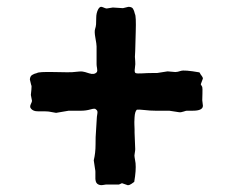

<svg xmlns="http://www.w3.org/2000/svg" viewBox="-20 -545 687 565"><path d="M255.9 -73.2Q261.2 -94.7 261.2 -120.1Q261.2 -145.5 262.2 -153.8L265.1 -201.2Q265.1 -203.1 266.6 -211.4Q268.1 -219.7 262.2 -223.1Q260.3 -227.1 246.6 -223.1Q232.9 -219.2 219.2 -219.2H182.1L145 -212.9L123 -216.8Q113.3 -217.8 94.2 -217.3Q75.2 -216.8 69.3 -228.5Q67.9 -232.9 70.8 -238.8Q73.7 -244.6 74.2 -248L70.8 -265.6Q70.8 -267.6 72.3 -280.3Q73.7 -293 71.8 -294.9L67.9 -311Q68.4 -320.3 74.2 -324.2Q80.1 -328.1 88.9 -330.1Q93.8 -334 139.6 -333Q185.5 -332 191.4 -332.5Q196.3 -333 202.1 -333.5Q208 -334 212.9 -334.5Q217.8 -335 222.7 -334.5Q228 -334 242.7 -329.1Q257.8 -324.2 265.1 -333Q267.1 -336.9 265.6 -344.2Q264.2 -351.6 264.2 -356V-408.2Q264.2 -415 260.7 -433.6Q257.3 -452.1 259.8 -459.5Q262.2 -466.8 262.7 -473.6Q263.2 -480.5 263.2 -493.2Q263.2 -506.3 268.6 -517.1Q273.9 -527.8 282.2 -523.9Q291 -520 293.9 -520L312 -522.9L341.8 -521L357.9 -524.9Q368.2 -524.9 371.6 -519Q375 -513.2 377 -503.9Q380.9 -498 379.4 -450.7Q377.9 -403.3 377.9 -395L377 -377.9Q377 -373 377.9 -365.2Q378.9 -357.4 377 -344.7Q375 -332 378.9 -330.1Q382.8 -328.1 398.4 -329.1Q414.1 -330.1 426.8 -330.1H441.9L473.1 -335L496.1 -333Q502 -333 512.2 -336.4Q522.5 -339.8 566.9 -332Q567.9 -331.1 568.8 -329.1Q569.3 -327.1 573.2 -322.3Q577.1 -317.4 577.1 -314L570.8 -296.9L575.2 -289.1Q576.2 -285.2 575.7 -269.5Q575.2 -253.9 575.2 -250L577.1 -233.9Q577.1 -219.2 547.4 -219.2H530.8Q528.8 -219.7 520.5 -216.8Q512.2 -213.9 506.8 -214.8L478 -219.2H437.5Q421.9 -219.2 405.3 -221.2Q388.2 -223.1 382.8 -222.2Q377 -217.3 376 -200.2Q375 -183.1 375.5 -177.7Q376 -172.9 376 -165V-154.8L377.9 -106Q377.9 -102.1 376.5 -94.2Q375 -86.4 376 -83L378.9 -64.9Q380.9 -43.9 375 -9.8Q372.1 -7.8 366.7 -3.9Q361.3 0 356 0L338.9 -5.9Q331.1 -2 330.1 -2H292Q291 -2 282.2 -0.5Q273.4 1 266.6 -3.9Q259.8 -8.8 260.7 -25.9Q261.2 -43 259.8 -46.9Z"/></svg>

Font: AntiqueNobleBold
Style: Bold
Weight: 700
Version: Version 001.000